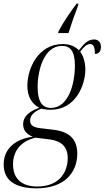

<svg xmlns="http://www.w3.org/2000/svg" viewBox="-72 -786 570 1046"><path d="M247 -616 245 -606H301C318 -659 336 -711 354 -757L355 -766H345C315 -726 272 -664 247 -616ZM127 240C281 240 349 152 349 51C349 -29 304 -69 220 -79L153 -87C114 -91 92 -101 92 -129C92 -156 111 -176 152 -194C161 -192 181 -188 204 -188C341 -188 393 -324 393 -408C393 -455 377 -488 365 -505C385 -531 401 -546 419 -546C438 -546 445 -529 445 -492C470 -492 478 -511 478 -531C478 -554 465 -571 440 -571C406 -571 383 -545 358 -512C335 -535 307 -546 270 -546C136 -546 77 -413 77 -319C77 -260 101 -220 142 -199C74 -175 54 -142 54 -109C54 -81 68 -56 107 -41C15 -30 -52 22 -52 110C-52 197 12 240 127 240ZM205 -198C157 -198 133 -235 133 -311C133 -403 167 -536 266 -536C309 -536 336 -510 336 -429C336 -326 300 -198 205 -198ZM131 230C36 230 -1 178 -1 109C-1 35 43 -17 121 -36L202 -26C263 -17 297 14 297 75C297 152 251 230 131 230Z"/></svg>

Font: Noto Serif Display Condensed Light
Style: Italic
Weight: 300
Width: 3
Italic angle: -12°
Designer: Monotype Design Team
Foundry: Monotype Imaging Inc.
Version: Version 2.009